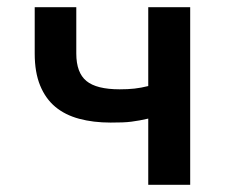

<svg xmlns="http://www.w3.org/2000/svg" viewBox="-20 -511 640 531"><path d="M390 0V-183Q377 -180 366 -178Q355 -176 343.5 -174.5Q332 -173 318 -172.5Q304 -172 286 -172Q238 -172 199 -182.5Q160 -193 133 -215.5Q106 -238 91 -274.5Q76 -311 76 -363V-491H191V-363Q191 -310 219 -287Q247 -264 311 -264Q334 -264 352 -266Q370 -268 390 -273V-491H506V0Z"/></svg>

Font: Source Code Pro Semibold
Style: Regular
Weight: 600
Monospace: yes
Designer: Paul D. Hunt, Teo Tuominen
Foundry: Adobe Systems Incorporated
Version: Version 2.030;PS 1.000;hotconv 16.6.51;makeotf.lib2.5.65220